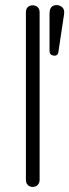

<svg xmlns="http://www.w3.org/2000/svg" viewBox="-20 -731 273 756"><path d="M210 -527Q208 -510 191.5 -512Q175 -514 175 -530V-678Q175 -702 190.5 -708.5Q206 -715 221 -705.5Q236 -696 232 -673ZM109 5Q97 5 89.5 -2.5Q82 -10 82 -23V-682Q82 -696 89.5 -703Q97 -710 109 -710Q120 -710 128 -703Q136 -696 136 -682V-23Q136 -10 128 -2.5Q120 5 109 5Z"/></svg>

Font: Nunito VF Beta Light
Style: Regular
Weight: 300
Designer: Vernon Adams
Foundry: newtypography
Version: Version 3.001